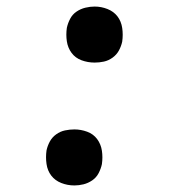

<svg xmlns="http://www.w3.org/2000/svg" viewBox="-20 -558 540 586"><path d="M269 -367Q248 -367 229 -374Q210 -381 198.5 -396.5Q187 -412 184 -432Q181 -452 184 -473Q187 -487 194 -500.5Q201 -514 213.5 -522.5Q226 -531 240.5 -534.5Q255 -538 269 -538Q289 -538 308 -530.5Q327 -523 338.5 -508Q350 -493 353 -472.5Q356 -452 353 -431Q350 -417 343 -404Q336 -391 323.5 -382Q311 -373 297 -370Q283 -367 269 -367ZM207 8Q186 8 167 0.5Q148 -7 136.5 -22Q125 -37 122 -57.5Q119 -78 122 -99Q125 -113 132 -126Q139 -139 151.5 -148Q164 -157 178.5 -160Q193 -163 207 -163Q227 -163 246 -156Q265 -149 276.5 -133.5Q288 -118 291 -98Q294 -78 291 -57Q288 -43 281 -29.5Q274 -16 261.5 -7.5Q249 1 235 4.5Q221 8 207 8Z"/></svg>

Font: Iosevka Curly Slab MdObl
Style: Regular
Weight: 500
Italic angle: -9°
Monospace: yes
Designer: Belleve Invis
Foundry: Belleve Invis
Version: Version 11.0.0; ttfautohint (v1.8.3)